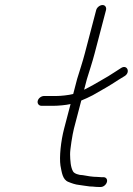

<svg xmlns="http://www.w3.org/2000/svg" viewBox="-20 -707 529 764"><path d="M144.9 -286H193.9C210.6 -286 242.1 -288.6 260.8 -293C252.2 -260.3 243.7 -227.7 235.1 -195C222.1 -145.6 215.5 -81.7 220.6 -48C225.8 -22.5 228.2 8.1 252.5 17C263.1 21.4 280.1 27.8 295.4 29C309.4 30.4 323.3 33.8 337.8 35C351.8 35 358.5 37 372.3 37H381.3C391.9 37 402.8 27.6 405.5 17C408.3 6.4 402.1 -2 391.5 -2H382.5C377.2 -2 372.3 -2.3 367.8 -3C348 -3 326.2 -6.8 309.6 -10C293.3 -10 275.1 -16.5 270.6 -25C261 -41.7 259.4 -67.8 258.9 -93C258.5 -111 268.3 -172.8 274.1 -195L303.4 -307C318.4 -313 333.5 -320 348.9 -328C386.4 -349.3 415.8 -365.6 450.9 -389L477.1 -405C500.2 -420.8 484.8 -452.1 461.2 -436L434.8 -419C418.7 -408.3 402.8 -398.7 387.2 -390C365.5 -377.2 338.9 -361.8 314.7 -350L325.7 -392C335.6 -424.7 347.2 -458.6 356.4 -494L401.8 -667C404.5 -677.6 398.6 -687 388 -687C377.5 -687 365.5 -677.6 362.8 -667L317.4 -494C308.2 -458.7 297 -426 287 -393L271.3 -333C252.7 -328.1 221.3 -325 204.2 -325H155.2C144.6 -325 133 -316.6 130.2 -306C127.4 -295.4 134.4 -286 144.9 -286Z"/></svg>

Font: Just Breathe
Style: Obl5
Weight: 400
Foundry: Cannot Into Space Fonts
Version: Version 0.72